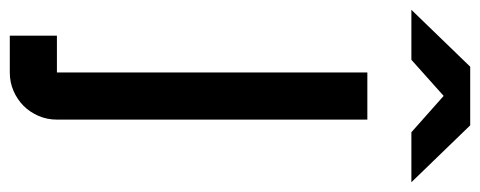

<svg xmlns="http://www.w3.org/2000/svg" viewBox="-357 -456 980 392"><g transform="rotate(90 133.0 -260.0)"><path d="M85 113.8V-520H181.2V113.8Q181.2 133.8 173.6 151.4Q166 168.9 153.1 181.9Q140.1 194.8 122.6 202.4Q105 210 85 210H9.8V113.8ZM309.1 -609.9H207L132.8 -675.8L59.1 -609.9H-43L73.2 -730H192.9Z"/></g></svg>

Font: Aldrich
Style: Regular
Weight: 400
Designer: Matthew Desmond
Foundry: Matthew Desmond
Version: Version 1.001 2011